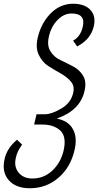

<svg xmlns="http://www.w3.org/2000/svg" viewBox="-22 -731 525 1025"><path d="M376 70Q355 162 290 218Q225 274 137 274Q62 274 24 230Q-14 186 3 116Q16 59 69 15L96 41Q70 76 63 110Q51 158 77 190Q103 222 151 222Q212 222 257 180Q303 137 318 71Q334 -2 300 -34Q265 -66 205 -66H160L173 -121H218Q253 -121 306 -152Q357 -182 369 -236Q377 -271 357 -295Q336 -320 302 -339Q273 -355 235 -379Q204 -399 185 -438Q167 -476 179 -528Q197 -607 248 -659Q299 -711 369 -711Q429 -711 460 -679Q491 -646 479 -592Q463 -521 390 -483L368 -514Q408 -535 420 -589Q436 -659 360 -659Q318 -659 284 -623Q251 -589 239 -536Q228 -488 247 -458Q266 -426 301 -410Q335 -394 369 -376Q403 -358 422 -326Q441 -294 429 -244Q405 -141 281 -98Q343 -86 367 -42Q392 3 376 70Z"/></svg>

Font: Miedinger
Style: Italic
Weight: 400
Italic angle: -13°
Version: Version 001.000